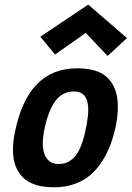

<svg xmlns="http://www.w3.org/2000/svg" viewBox="-20 -795 561 818"><path d="M356 -775.4 521 -632.8 438.5 -556.6 345.2 -654.8 214.4 -562.5 151.9 -638.7ZM292 -120.6Q329.1 -154.8 348.1 -258.8Q348.6 -260.3 349.1 -262.7Q349.6 -265.1 349.6 -266.6Q356 -302.2 356 -327.6Q356 -405.3 295.9 -405.3Q243.7 -405.3 213.4 -361.3Q183.1 -317.4 167.5 -235.4Q162.1 -207 162.1 -185.1Q162.1 -143.6 179.2 -119.9Q196.3 -96.2 230 -96.2Q249.5 -96.7 262.7 -101.8Q275.9 -106.9 292 -120.6ZM210.4 2.9Q120.6 2.9 77.9 -38.8Q35.2 -80.6 35.2 -156.7Q35.2 -189.5 42.5 -226.6Q96.2 -503.9 308.1 -503.9Q378.4 -503.9 417.5 -479.7Q456.5 -455.6 473.1 -405.8Q481.9 -379.4 481.9 -339.4Q481.9 -300.8 474.6 -265.1Q465.8 -221.2 452.4 -183.6Q439 -146 417 -110.8Q395 -75.7 366.9 -51Q338.9 -26.4 299.1 -11.7Q259.3 2.9 211.4 2.9Z"/></svg>

Font: Fantasque Sans Mono
Style: Bold Italic
Weight: 700
Italic angle: -11°
Monospace: yes
Designer: Jany Belluz
Version: Version 1.7.1